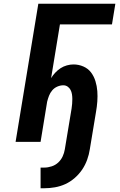

<svg xmlns="http://www.w3.org/2000/svg" viewBox="-20 -755 640 1022"><path d="M217 247H196V137H216Q235 137 255 130.5Q275 124 290 110Q305 96 313.5 77.5Q322 59 325 40L361 -177Q363 -190 364 -202.5Q365 -215 365 -228Q365 -241 363 -253.5Q361 -266 355.5 -276.5Q350 -287 340 -294Q330 -301 317 -301Q301 -301 285 -294Q269 -287 258 -274Q247 -261 241 -245.5Q235 -230 231 -214L196 0H63L184 -735H594L576 -625H299L252 -339Q261 -354 274 -368Q287 -382 302.5 -392Q318 -402 336 -407Q354 -412 371 -412Q399 -412 424 -401Q449 -390 464.5 -369.5Q480 -349 488 -323Q496 -297 498 -270Q500 -243 498 -215Q496 -187 491 -159L458 40Q454 67 444 95Q434 123 417.5 147.5Q401 172 377.5 192.5Q354 213 327.5 225Q301 237 272.5 242Q244 247 217 247Z"/></svg>

Font: Iosevka Aile Extrabold
Style: Italic
Weight: 800
Italic angle: -9°
Designer: Belleve Invis
Foundry: Belleve Invis
Version: Version 31.1.0; ttfautohint (v1.8.4)